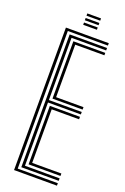

<svg xmlns="http://www.w3.org/2000/svg" viewBox="-172 -961 658 1013"><g transform="rotate(20 157.5 -454.5)"><path d="M51.2 0V-800H292V-786.5H66.8V-13.8H292V0ZM112.8 -54.5V-382.8H282V-369H128.2V-68.2H292V-54.5ZM82 -27.2V-772.8H292V-759.2H97.5V-410H282V-396.2H97.5V-41H292V-27.2ZM112.8 -423.5V-745.5H292V-732H128.2V-437.2H282V-423.5ZM131.8 -896V-908.8H208.8V-896ZM131.8 -845V-857.8H208.8V-845ZM131.8 -870.5V-883.2H208.8V-870.5Z"/></g></svg>

Font: Big Shoulders Inline Display Thin Medium
Style: Regular
Weight: 500
Version: Version 2.002